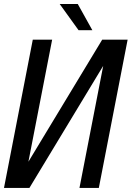

<svg xmlns="http://www.w3.org/2000/svg" viewBox="-22 -924 648 944"><path d="M271.5 -904.3H360.4L432.1 -775.4H364.3ZM139.2 -729H234.4L117.7 -128.9L480.5 -729H605.5L463.9 0H368.7L485.4 -600.1L122.6 0H-2.4Z"/></svg>

Font: Hack
Style: Italic
Weight: 400
Italic angle: -11°
Monospace: yes
Designer: Christopher Simpkins
Foundry: Christopher Simpkins
Version: Version 2.019; ttfautohint (v1.4.1) -l 4 -r 80 -G 350 -x 0 -